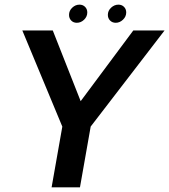

<svg xmlns="http://www.w3.org/2000/svg" viewBox="-20 -806 728 826"><path d="M250.5 -255.5H365.5L688 -675H553.5L320.5 -362H330.5L207 -675H76ZM202 0H324L381.5 -326H259.5ZM310.5 -708Q328 -708 341.8 -721.2Q355.5 -734.5 355.5 -752.5Q355.5 -767 346 -776.5Q336.5 -786 322 -786Q304.5 -786 290.8 -773Q277 -760 277 -742Q277 -727.5 286.2 -717.8Q295.5 -708 310.5 -708ZM478 -708Q495 -708 509 -721.2Q523 -734.5 523 -752.5Q523 -767 513.5 -776.5Q504 -786 489.5 -786Q472 -786 458 -773Q444 -760 444 -742Q444 -727.5 453.5 -717.8Q463 -708 478 -708Z"/></svg>

Font: Anybody UltraCondensed Thin Medium
Style: Italic
Weight: 500
Italic angle: -10°
Version: Version 1.111